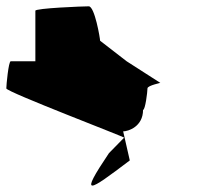

<svg xmlns="http://www.w3.org/2000/svg" viewBox="-69 -662 681 608"><path d="M-49 -382C-49 -371 332 -226 324 -226L276 -177C180 -34 210 -54 342 -154L321 -246C337 -246 384 -261 384 -314C391 -314 398 -371 398 -382C398 -392 445 -400 438 -400L332 -468L248 -533C248 -540 231 -642 212 -642C193 -642 43 -636 43 -628V-468H-35C-42 -468 -49 -392 -49 -382Z"/></svg>

Font: Ampere
Style: SCUltExt
Weight: 400
Version: Version 1